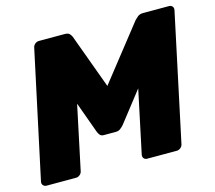

<svg xmlns="http://www.w3.org/2000/svg" viewBox="-100 -824 1061 948"><g transform="rotate(-15 430.0 -350.0)"><path d="M26 0Q15 0 8.5 -7.5Q2 -15 4 -26L143 -674Q145 -685 154 -692.5Q163 -700 174 -700H307Q325 -700 332.5 -690Q340 -680 341 -676L443 -398L662 -676Q666 -680 677 -690Q688 -700 706 -700H839Q850 -700 856 -692.5Q862 -685 860 -674L722 -26Q720 -15 711 -7.5Q702 0 691 0H540Q529 0 523 -7.5Q517 -15 519 -26L587 -347L466 -192Q459 -184 449 -176Q439 -168 425 -168H364Q350 -168 343.5 -176Q337 -184 334 -192L276 -352L207 -26Q205 -15 196 -7.5Q187 0 176 0Z"/></g></svg>

Font: Rubik Light ExtraBold
Style: Italic
Weight: 800
Italic angle: -12°
Version: Version 2.104